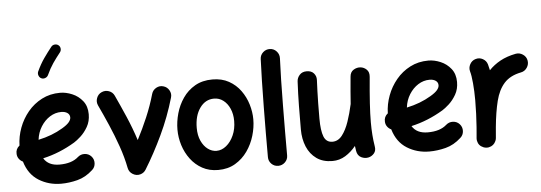

<svg xmlns="http://www.w3.org/2000/svg" viewBox="-56 -1055 3645 1293"><g transform="rotate(-5 1766.5 -408.5)"><path d="M524.9 -16.1Q476.6 28.3 420.2 42.7Q363.8 57.1 310.1 57.1Q226.6 57.1 159.4 15.4Q92.3 -26.4 66.4 -113.8Q50.3 -121.1 39.8 -135.5Q29.3 -149.9 28.3 -168.5Q25.9 -202.6 52.7 -223.6Q54.2 -284.2 75.9 -342.8Q97.7 -401.4 137.2 -449Q176.8 -496.6 231.9 -525.1Q287.1 -553.7 355.5 -553.7Q395.5 -553.7 437.3 -536.1Q479 -518.6 507.3 -482.9Q535.6 -447.3 535.6 -393.1Q535.6 -345.2 514.4 -308.3Q493.2 -271.5 465.8 -246.8Q438.5 -222.2 420.4 -211.4Q369.1 -180.7 315.2 -158.7Q261.2 -136.7 204.1 -124Q235.4 -72.3 310.1 -72.3Q393.6 -72.3 438 -112.3Q458 -129.9 484.9 -128.7Q511.7 -127.4 529.8 -107.4Q547.4 -87.9 546.1 -60.8Q544.9 -33.7 524.9 -16.1ZM352.1 -424.3Q311 -424.3 275.1 -401.6Q239.3 -378.9 214.6 -339.6Q189.9 -300.3 184.1 -251Q276.9 -270.5 349.1 -314Q381.3 -333 395.5 -349.9Q409.7 -366.7 409.7 -382.3Q409.7 -401.9 393.8 -413.1Q377.9 -424.3 352.1 -424.3ZM373 -873.5Q384.3 -864.7 385.7 -850.3Q387.2 -835.9 378.4 -824.7Q351.1 -790.5 328.1 -757.1Q305.2 -723.6 285.2 -679.7Q279.3 -667 265.4 -661.6Q251.5 -656.2 238.8 -662.1Q226.6 -667.5 221.2 -681.4Q215.8 -695.3 221.2 -708.5Q244.1 -758.3 270.5 -795.9Q296.9 -833.5 324.2 -867.7Q333 -878.9 347.7 -880.4Q362.3 -881.8 373 -873.5Z M634.8 -533.2Q659.2 -544.4 684.6 -535.4Q710 -526.4 721.2 -502Q752.9 -434.1 787.6 -354Q822.3 -273.9 849.1 -190.9Q886.2 -262.2 918.5 -337.9Q950.7 -413.6 973.1 -492.2Q980.5 -517.6 1004.2 -530.8Q1027.8 -543.9 1053.2 -536.1Q1078.6 -528.8 1091.8 -505.1Q1105 -481.4 1097.2 -456.1Q1060.1 -328.1 1003.9 -209.5Q947.8 -90.8 884.3 12.2Q871.1 33.7 846.7 40.5Q819.8 47.9 795.2 33Q770.5 18.1 765.1 -9.8Q751 -82.5 724.4 -158.4Q697.8 -234.4 665.8 -308.1Q633.8 -381.8 603 -446.8Q591.8 -471.2 601.3 -496.8Q610.8 -522.5 634.8 -533.2Z M1385.3 -553.7Q1449.2 -553.7 1496.3 -527.3Q1543.5 -501 1574.7 -457.8Q1606 -414.6 1621.3 -363.3Q1636.7 -312 1636.7 -262.7Q1636.7 -208.5 1620.1 -152.3Q1603.5 -96.2 1570.3 -48.8Q1537.1 -1.5 1487.5 27.8Q1438 57.1 1372.1 57.1Q1311.5 57.1 1264.9 31.5Q1218.3 5.9 1186.3 -36.9Q1154.3 -79.6 1137.9 -131.8Q1121.6 -184.1 1121.6 -237.3Q1121.6 -291 1137.2 -346.7Q1152.8 -402.3 1185.1 -449.2Q1217.3 -496.1 1267.1 -524.9Q1316.9 -553.7 1385.3 -553.7ZM1385.3 -424.3Q1326.2 -424.3 1289.1 -372.3Q1252 -320.3 1252 -237.3Q1252 -187 1269 -149.9Q1286.1 -112.8 1313.5 -92.5Q1340.8 -72.3 1372.1 -72.3Q1406.7 -72.3 1437.7 -97.4Q1468.8 -122.6 1488 -165.8Q1507.3 -209 1507.3 -262.7Q1507.3 -309.6 1491.2 -345.9Q1475.1 -382.3 1447.5 -403.3Q1419.9 -424.3 1385.3 -424.3Z M1789.1 -724.1Q1815.9 -723.1 1834 -703.1Q1852.1 -683.1 1851.1 -656.2Q1848.1 -594.7 1846.4 -512Q1844.7 -429.2 1843.8 -338.4Q1842.8 -247.6 1842.5 -159.7Q1842.3 -71.8 1842.3 0Q1842.3 26.9 1823 45.7Q1803.7 64.5 1776.9 64.5Q1750 64.5 1731.2 45.7Q1712.4 26.9 1712.4 0Q1712.4 -72.3 1712.6 -160.2Q1712.9 -248 1714.1 -339.4Q1715.3 -430.7 1717 -514.4Q1718.8 -598.1 1721.7 -662.1Q1722.7 -689 1742.4 -707Q1762.2 -725.1 1789.1 -724.1Z M2442.4 -479Q2432.6 -374.5 2428 -301.5Q2423.3 -228.5 2423.3 -173.3Q2423.3 -127 2426.3 -88.1Q2429.2 -49.3 2435.5 -10.3Q2440.9 19.5 2425.5 37.6Q2410.2 55.7 2388.2 61Q2362.8 66.9 2337.9 54.7Q2313 42.5 2307.6 9.8Q2304.7 -7.3 2302.7 -23.9Q2271 15.1 2231.2 39.6Q2191.4 64 2143.6 64Q2079.6 64 2036.4 33.2Q1993.2 2.4 1971.4 -49.8Q1949.7 -102.1 1949.7 -165.5Q1949.7 -243.7 1950.7 -325.4Q1951.7 -407.2 1956.1 -489.7Q1957 -514.2 1974.4 -533.7Q1991.7 -553.2 2022.5 -553.2Q2054.2 -553.2 2070.8 -534.2Q2087.4 -515.1 2086.4 -489.7Q2084.5 -451.2 2083.3 -413.6Q2082 -376 2081.3 -331.8Q2080.6 -287.6 2080.6 -228.5Q2080.6 -147 2096.7 -106.2Q2112.8 -65.4 2154.8 -65.4Q2193.4 -65.4 2220.5 -100.3Q2247.6 -135.3 2266.4 -190.2Q2285.2 -245.1 2298.3 -305.7L2298.8 -308.1Q2301.3 -347.2 2305.2 -392.6Q2309.1 -438 2314 -491.2Q2316.4 -522.5 2338.9 -536.4Q2361.3 -550.3 2386.2 -547.9Q2409.7 -545.4 2427.5 -528.1Q2445.3 -510.7 2442.4 -479Z M3014.6 -16.1Q2966.3 28.3 2909.9 42.7Q2853.5 57.1 2799.8 57.1Q2716.3 57.1 2649.2 15.4Q2582 -26.4 2556.2 -113.8Q2540 -121.1 2529.5 -135.5Q2519 -149.9 2518.1 -168.5Q2515.6 -202.6 2542.5 -223.6Q2543.9 -284.2 2565.7 -342.8Q2587.4 -401.4 2627 -449Q2666.5 -496.6 2721.7 -525.1Q2776.9 -553.7 2845.2 -553.7Q2885.3 -553.7 2927 -536.1Q2968.8 -518.6 2997.1 -482.9Q3025.4 -447.3 3025.4 -393.1Q3025.4 -345.2 3004.2 -308.3Q2982.9 -271.5 2955.6 -246.8Q2928.2 -222.2 2910.2 -211.4Q2858.9 -180.7 2804.9 -158.7Q2751 -136.7 2693.8 -124Q2725.1 -72.3 2799.8 -72.3Q2883.3 -72.3 2927.7 -112.3Q2947.8 -129.9 2974.6 -128.7Q3001.5 -127.4 3019.5 -107.4Q3037.1 -87.9 3035.9 -60.8Q3034.7 -33.7 3014.6 -16.1ZM2841.8 -424.3Q2800.8 -424.3 2764.9 -401.6Q2729 -378.9 2704.3 -339.6Q2679.7 -300.3 2673.8 -251Q2766.6 -270.5 2838.9 -314Q2871.1 -333 2885.3 -349.9Q2899.4 -366.7 2899.4 -382.3Q2899.4 -401.9 2883.5 -413.1Q2867.7 -424.3 2841.8 -424.3Z M3181.6 64.5Q3172.9 63.5 3164.6 60.5Q3164.6 60.5 3164.1 60.1Q3163.6 60.1 3163.1 59.6Q3131.3 46.9 3124.5 13.2Q3122.6 3.4 3123.5 -6.3Q3123.5 -8.3 3124 -10.3Q3125.5 -27.8 3127 -45.4Q3128.4 -63 3129.9 -80.6Q3132.8 -122.1 3134.8 -168.2Q3136.7 -214.4 3136.7 -259.8Q3136.7 -321.3 3131.8 -375.2Q3127 -429.2 3119.1 -455.6Q3111.8 -481 3124.8 -504.9Q3137.7 -528.8 3163.1 -536.1Q3188.5 -543.9 3212.2 -531Q3235.8 -518.1 3243.2 -492.7Q3248.5 -474.6 3252.9 -452.6Q3285.2 -486.8 3329.8 -511.5Q3374.5 -536.1 3435.1 -547.9Q3460.9 -552.7 3483.6 -537.6Q3506.3 -522.5 3511.2 -496.6Q3516.1 -470.2 3501 -447.5Q3485.8 -424.8 3460 -419.9Q3385.7 -405.3 3345.7 -360.8Q3305.7 -316.4 3287.4 -242.9Q3269 -169.4 3259.3 -68.4Q3256.3 -28.8 3252.9 6.3Q3252 16.1 3248 24.9Q3234.4 56.6 3201.2 63.5Q3200.2 63.5 3199.7 64Q3199.7 64 3199.2 64Q3190.4 65.4 3181.6 64.5Z"/></g></svg>

Font: Mikhak-DS2-FD Bold
Style: Regular
Weight: 700
Designer: Amin Abedi
Version: Version 3.4